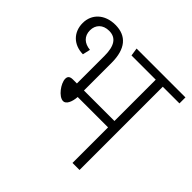

<svg xmlns="http://www.w3.org/2000/svg" viewBox="-172 -868 1042 1042"><g transform="rotate(45 349.0 -347.5)"><path d="M698 -685H323L330 -639H516V-322H282V-534C282 -641 236 -695 151 -695C70 -695 18 -645 18 -576C18 -507 65 -458 139 -457L149 -501C104 -505 74 -531 74 -576C74 -618 102 -648 150 -648C203 -648 228 -610 228 -534V-322H198C172 -322 165 -311 165 -295C165 -261 208 -201 243 -201C264 -201 280 -230 283 -273H516V0H570V-639H698Z"/></g></svg>

Font: FiraGO Light
Style: Regular
Weight: 300
Designer: bBox Type
Foundry: bBox Type GmbH
Version: Version 1.001;PS 001.001;hotconv 1.0.88;makeotf.lib2.5.64775